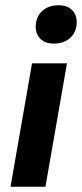

<svg xmlns="http://www.w3.org/2000/svg" viewBox="-20 -711 312 731"><path d="M20 0 102 -470H235L153 0ZM185 -545Q152 -545 134 -563Q116 -581 116 -608Q116 -646 140 -668.5Q164 -691 204 -691Q236 -691 254 -673Q272 -655 272 -628Q272 -590 248 -567.5Q224 -545 185 -545Z"/></svg>

Font: Celebes
Style: Bold Italic
Weight: 700
Italic angle: -10°
Designer: Anugrah Pasau
Foundry: Lafontype
Version: Version 1.000; ttfautohint (v1.8.4)